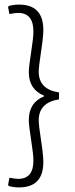

<svg xmlns="http://www.w3.org/2000/svg" viewBox="-20 -674 325 833"><path d="M63 139Q39 139 18 133L15 128L21 97Q46 102 59 102Q125 102 125 23Q125 -4 115 -67Q105 -130 105 -153Q105 -229 171 -256V-259Q105 -286 105 -361Q105 -384 115 -447Q125 -510 125 -537Q125 -618 59 -618Q46 -618 21 -613L15 -643L18 -648Q39 -654 63 -654Q168 -654 168 -544Q168 -514 158 -449Q148 -384 148 -363Q148 -286 236 -273V-243Q148 -229 148 -152Q148 -130 158 -66Q168 -2 168 29Q168 139 63 139Z"/></svg>

Font: Alegreya Sans SC Light
Style: Regular
Weight: 300
Designer: Juan Pablo del Peral
Foundry: Huerta Tipografica
Version: Version 2.007